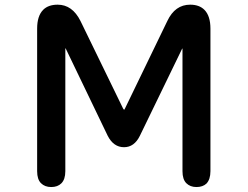

<svg xmlns="http://www.w3.org/2000/svg" viewBox="-20 -752 1040 805"><path d="M253.9 -549.8Q253.9 -548.8 253.9 -545.9V-34.2Q253.9 0 237.3 16.6Q221.7 32.2 194.8 32.2Q168 32.2 151.9 16.1Q135.7 0 135.7 -34.2V-631.8Q135.7 -685.5 161.1 -710.9Q182.6 -732.4 221.7 -732.4Q283.2 -732.4 317.4 -664.1L496.1 -296.9L499 -293L500 -292Q502 -292 503.9 -296.9L681.6 -664.1Q713.9 -732.4 777.3 -732.4Q815.4 -732.4 836.9 -710.9Q862.3 -685.5 862.3 -631.8V-34.2Q862.3 0 845.7 17.6Q830.1 32.2 803.7 32.2Q777.3 32.2 761.2 16.1Q745.1 0 745.1 -34.2V-544.9Q745.1 -547.9 745.1 -548.8Q743.2 -547.9 742.2 -544.9L566.4 -182.6Q543 -134.8 500 -134.8Q456.1 -134.8 431.6 -182.6L256.8 -545.9Q255.9 -548.8 253.9 -549.8ZM252.9 -551.8Z"/></svg>

Font: FakePearl
Style: SemiBold
Weight: 400
Version: Version 1.2